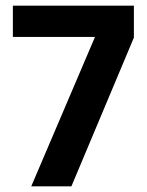

<svg xmlns="http://www.w3.org/2000/svg" viewBox="-20 -659 521 679"><path d="M232.5 0H90.5L316 -528.5H25.5V-639H453.5V-526Z"/></svg>

Font: Anek Kannada Medium SemiBold
Style: Regular
Weight: 600
Version: Version 1.003